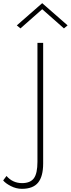

<svg xmlns="http://www.w3.org/2000/svg" viewBox="-146 -970 446 1210"><path d="M120 -912 -17 -791 -40 -810 120 -950 280 -810 257 -791ZM-105 139Q-66 184 -7 184Q45 184 67.5 153.5Q90 123 90 50V-700H126V60Q126 142 94 181Q62 220 -8 220Q-44 220 -78 202.5Q-112 185 -126 167Z"/></svg>

Font: Renner
Style: Thin
Weight: 200
Version: Version 003.000 ; ttfautohint (v0.97) -l 8 -r 50 -G 200 -x 1